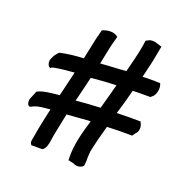

<svg xmlns="http://www.w3.org/2000/svg" viewBox="-130 -857 967 985"><g transform="rotate(20 353.5 -365.0)"><path d="M52 -247C42 -230 46 -200 62 -200H63L80 -208C105 -219 130 -219 166 -223C154 -167 141 -109 135 -69C133 -51 123 -31 137 -17H196C215 -26 220 -54 223 -76C229 -117 235 -139 247 -201C249 -209 251 -218 252 -226L253 -227C288 -230 329 -233 370 -236H381C362 -172 338 -94 342 -14V-10L373 -3C391 9 421 2 428 -13V-14L430 -39C429 -54 431 -70 432 -90C440 -131 457 -197 469 -238C504 -240 577 -241 603 -240H606L616 -255C622 -260 630 -270 631 -283C634 -303 626 -311 622 -323H618C595 -324 531 -323 492 -322C505 -363 518 -409 530 -457C551 -458 569 -458 582 -458H626L636 -467H637C655 -485 659 -521 650 -539L649 -542L619 -543H576C569 -543 553 -541 553 -542V-543C565 -591 577 -641 585 -690L591 -720C575 -724 559 -733 537 -733C522 -733 513 -725 504 -721L500 -693C491 -640 478 -592 465 -541C421 -537 374 -536 329 -532H325C334 -575 339 -602 347 -638L361 -690L358 -692C337 -710 299 -706 275 -694L262 -644C254 -606 249 -583 239 -535L238 -528C192 -526 149 -521 110 -512H109C94 -497 88 -488 81 -472C69 -451 80 -423 92 -423H94C98 -427 98 -428 108 -430C143 -437 176 -439 218 -443C208 -396 197 -358 186 -308C140 -303 100 -301 67 -284ZM272 -310C283 -356 294 -397 305 -446L317 -447C357 -451 399 -454 440 -455H442C435 -427 425 -392 419 -370L405 -319C362 -317 314 -314 272 -310Z"/></g></svg>

Font: Hussar Pisanka
Style: Sbd
Weight: 600
Designer: Robert Jablonski
Foundry: Cannot Into Space Fonts
Version: Version 1.070